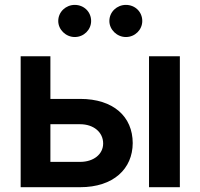

<svg xmlns="http://www.w3.org/2000/svg" viewBox="-20 -780 835 800"><path d="M66.1 0H313.9C452.8 0 532.7 -76.7 533 -183.9C532.7 -294 452.8 -367.9 313.9 -367.9H190V-545.5H66.1ZM190 -105.5V-262.4H313.9C369.7 -262.4 409.8 -229.4 409.8 -182.2C409.8 -137.1 369.7 -105.5 313.9 -105.5ZM222.7 -692.5C222.7 -656.6 254.3 -625.7 291.5 -625.7C329.9 -625.7 359.7 -656.6 359.7 -692.5C359.7 -730.5 329.9 -759.6 291.5 -759.6C254.3 -759.6 222.7 -730.5 222.7 -692.5ZM435.7 -692.5C435.7 -656.6 467.3 -625.7 504.6 -625.7C543 -625.7 572.8 -656.6 572.8 -692.5C572.8 -730.5 543 -759.6 504.6 -759.6C467.3 -759.6 435.7 -730.5 435.7 -692.5ZM600.9 0H729.4V-545.5H600.9Z"/></svg>

Font: Margiela Sans Semi Bold
Style: Regular
Weight: 600
Designer: Stefan Endress, Andreas Faust
Version: Version 1.100;FEAKit 1.0